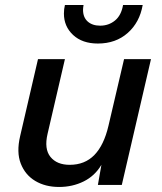

<svg xmlns="http://www.w3.org/2000/svg" viewBox="-20 -735 642 763"><path d="M215 8Q160 8 120 -16Q80 -40 62.5 -85Q45 -130 60 -194L131 -500H238L169 -203Q155 -143 180.5 -111.5Q206 -80 257 -80Q317 -80 355 -119Q393 -158 411 -235L473 -500H580L464 0H369L383 -80Q357 -36 312.5 -14Q268 8 215 8ZM547 -715Q535 -646 487.5 -604Q440 -562 369 -562Q307 -562 270.5 -596Q234 -630 234 -681Q234 -699 238 -715H312Q310 -703 310 -696Q310 -666 328.5 -649.5Q347 -633 378 -633Q412 -633 437 -653.5Q462 -674 469 -715Z"/></svg>

Font: Work Sans Medium
Style: Italic
Weight: 500
Italic angle: -13°
Designer: Wei Huang
Foundry: Wei Huang
Version: Version 2.012; ttfautohint (v1.8.3)